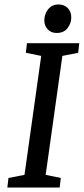

<svg xmlns="http://www.w3.org/2000/svg" viewBox="-20 -842 376 862"><path d="M13 0 18 -43 90 -57 165 -591 96 -605 101 -648H336L331 -605L260 -591L185 -57L253 -43L248 0ZM234 -694Q209 -694 194 -710.5Q179 -727 179 -750Q179 -767 186 -783.5Q193 -800 207 -811Q221 -822 243 -822Q268 -822 284 -806Q300 -790 300 -763Q300 -738 283.5 -716Q267 -694 234 -694Z"/></svg>

Font: Faustina Medium
Style: Italic
Weight: 500
Italic angle: -8°
Designer: Alfonso Garcia
Foundry: http://www.omnibus-type.com
Version: Version 1.200